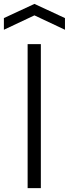

<svg xmlns="http://www.w3.org/2000/svg" viewBox="-49 -967 354 987"><path d="M93 -740H161V0H93ZM-29 -874 128 -947 285 -874V-814L128 -888L-29 -814Z"/></svg>

Font: Plata Sans Light
Style: Regular
Weight: 300
Designer: Pablo Impallari, Andres Torresi, & Cristiano Sobral
Foundry: Pablo Impallari, Andres Torresi, & Cristiano Sobral
Version: Version 1.00;December 28, 2019;FontCreator 12.0.0.2547 64-bi